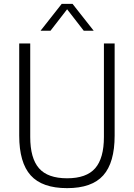

<svg xmlns="http://www.w3.org/2000/svg" viewBox="-20 -965 693 994"><path d="M327.5 9Q198.5 9 139 -57Q79.5 -123 79.5 -263V-740H136.5V-256Q136.5 -146 181.8 -94Q227 -42 327.5 -42Q427.5 -42 472.8 -94Q518 -146 518 -256V-740H573.5V-263Q573.5 -123 514.5 -57Q455.5 9 327.5 9ZM190 -806 299.5 -945H355.5L465 -806H413.5L327.5 -917L241.5 -806Z"/></svg>

Font: Encode Sans Semi Condensed Light
Style: Regular
Weight: 300
Width: 4
Designer: Multiple Designers
Foundry: Impallari Type
Version: Version 3.000; ttfautohint (v1.8.3) -l 8 -r 50 -G 200 -x 14 